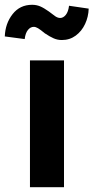

<svg xmlns="http://www.w3.org/2000/svg" viewBox="-59 -781 390 801"><path d="M66 0V-529H208V0ZM199 -614Q181 -614 165 -621Q149 -628 128 -642Q110 -657 100 -663Q90 -669 82 -669Q68 -669 57.5 -656Q47 -643 44 -618L-39 -629Q-37 -683 -6.5 -722Q24 -761 75 -761Q93 -761 108.5 -754.5Q124 -748 145 -733Q160 -721 171 -713.5Q182 -706 192 -706Q205 -706 215.5 -719Q226 -732 229 -757L311 -745Q310 -711 296 -681Q282 -651 257 -632.5Q232 -614 199 -614Z"/></svg>

Font: Lexend Deca SemiBold
Style: Regular
Weight: 600
Designer: Bonnie Shaver-Troup, Thomas Jockin
Foundry: Lexend
Version: Version 1.008; ttfautohint (v1.8.4.7-5d5b)